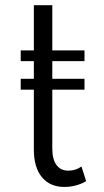

<svg xmlns="http://www.w3.org/2000/svg" viewBox="-20 -724 413 760"><path d="M235 16Q177.5 16 145.8 -22.8Q114 -61.5 114 -132V-369H62V-412H114V-482H62V-524.5H114V-703.5H187V-524.5H314.5V-482H187V-412H314.5V-369H187V-136Q187 -93.5 203.5 -71Q220 -48.5 250.5 -48.5Q280 -48.5 302.5 -65L321 -7Q304 3.5 281 9.8Q258 16 235 16Z"/></svg>

Font: Spartan Thin
Style: Regular
Weight: 400
Version: Version 1.004